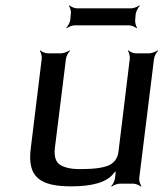

<svg xmlns="http://www.w3.org/2000/svg" viewBox="-20 -682 613 713"><path d="M245 10C325 10 377 -6 401 -37C404 -42 412 -47 413 -51L410 -53C408 -49 410 -41 409 -36L407 -20C406 -11 399 4 393 9L395 11C400 6 416 0 425 0H475C484 0 498 6 503 11L505 9C501 4 496 -11 497 -20L552 -464C553 -473 561 -488 567 -493L565 -495C559 -490 543 -484 534 -484H484C475 -484 461 -490 457 -495L455 -493C459 -488 463 -473 462 -464L420 -119C417 -94 404 -77 384 -68C364 -59 329 -54 279 -54C256 -54 238 -56 223 -61C190 -70 179 -93 184 -134L225 -464C226 -473 234 -488 240 -493L238 -495C232 -490 216 -484 207 -484H157C148 -484 134 -490 130 -495L128 -493C132 -488 136 -473 135 -464L94 -129C81 -23 130 10 245 10ZM482 -608 484 -631C486 -640 493 -655 499 -660L497 -662C492 -657 476 -651 467 -651H266C257 -651 243 -657 238 -662L236 -660C240 -655 245 -640 243 -631L241 -608C240 -599 232 -584 226 -579L228 -577C233 -582 249 -588 258 -588H459C468 -588 482 -582 487 -577L489 -579C485 -584 481 -599 482 -608Z"/></svg>

Font: Gamestation Storm Oblique 
Style: Italic
Weight: 400
Designer: Jonas Hecksher
Foundry: Jonas Hecksher, Playtypeª, e-types AS
Version: Version 1.003